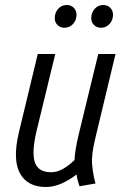

<svg xmlns="http://www.w3.org/2000/svg" viewBox="-20 -738 503 768"><path d="M164 10Q90 10 60 -44.5Q30 -99 55 -206L131 -522H201L126 -213Q106 -128 119.5 -88.5Q133 -49 185 -49Q208 -49 232 -62.5Q256 -76 278 -98Q279 -118 283 -143Q287 -168 295 -201L373 -522H442L361 -184Q345 -119 348.5 -79.5Q352 -40 362 -4L298 7Q294 -5 291 -16Q288 -27 286 -40Q259 -19 227.5 -4.5Q196 10 164 10ZM384 -627Q367 -627 356 -638Q345 -649 345 -665Q345 -687 358.5 -702.5Q372 -718 393 -718Q410 -718 421 -707Q432 -696 432 -679Q432 -657 418 -642Q404 -627 384 -627ZM238 -627Q221 -627 210 -638Q199 -649 199 -665Q199 -687 212.5 -702.5Q226 -718 247 -718Q264 -718 275 -707Q286 -696 286 -679Q286 -657 272 -642Q258 -627 238 -627Z"/></svg>

Font: Ubuntu Sans Condensed
Style: Italic
Weight: 400
Width: 3
Italic angle: -13.5°
Designer: Dalton Maag Ltd
Foundry: Dalton Maag Ltd
Version: Version 1.006; ttfautohint (v1.8.4.7-5d5b)